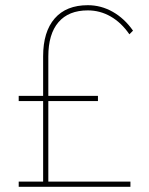

<svg xmlns="http://www.w3.org/2000/svg" viewBox="-20 -719 572 739"><path d="M166 -20H482V0H52V-20H146V-330H52V-350H146V-502Q146 -597 190.5 -648Q235 -699 318 -699Q369 -699 414 -673.5Q459 -648 492 -601L478 -587Q447 -632 406 -655.5Q365 -679 318 -679Q244 -679 205 -633.5Q166 -588 166 -502V-350H357V-330H166Z"/></svg>

Font: Montserrat-Arabic Thin
Style: Regular
Weight: 250
Designer: Mohamed Gaber
Foundry: Kief Type Foundry
Version: Version 5.008